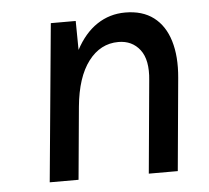

<svg xmlns="http://www.w3.org/2000/svg" viewBox="-42 -539 636 584"><g transform="rotate(-5 276.0 -247.0)"><path d="M87 0 132.5 -482H208.5L209.5 -393.5Q236 -443.5 274.5 -469Q313 -494.5 360.5 -494.5Q413 -494.5 447 -468.8Q481 -443 495.5 -395.2Q510 -347.5 504 -282.5L478 0H389.5L415.5 -282.5Q422 -344.5 398 -375.8Q374 -407 332 -407Q277 -407 240.5 -359Q204 -311 195.5 -221.5L175 0Z"/></g></svg>

Font: Karla Medium
Style: Italic
Weight: 500
Italic angle: -8°
Designer: Jonathan Pinhorn
Version: Version 2.001